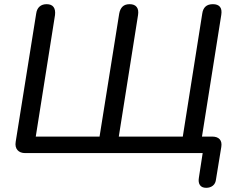

<svg xmlns="http://www.w3.org/2000/svg" viewBox="-20 -732 1134 918"><path d="M966 166Q945 166 936 153Q927 140 931 117L949 0H101Q76 0 63.5 -14.5Q51 -29 55 -54L153 -667Q156 -689 169 -700.5Q182 -712 203 -712Q226 -712 236 -698.5Q246 -685 243 -660L151 -79H456L550 -667Q554 -689 566 -700.5Q578 -712 600 -712Q623 -712 633.5 -698.5Q644 -685 640 -660L548 -79H854L947 -667Q950 -689 962.5 -700.5Q975 -712 998 -712Q1021 -712 1031.5 -699.5Q1042 -687 1038 -661L943 -62L913 -79H994Q1019 -79 1030.5 -66Q1042 -53 1038 -29L1013 124Q1011 145 998 155.5Q985 166 966 166Z"/></svg>

Font: Nunito Medium
Style: Italic
Weight: 500
Designer: Vernon Adams
Foundry: Vernon Adams
Version: Version 3.601